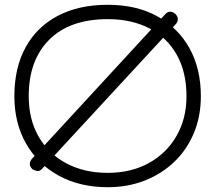

<svg xmlns="http://www.w3.org/2000/svg" viewBox="-20 -696 899 802"><path d="M430 86Q314 86 226 38Q138 -10 89 -96Q40 -182 40 -294Q40 -413 87 -498.5Q134 -584 221.5 -630Q309 -676 430 -676Q550 -676 637 -628Q724 -580 771.5 -494.5Q819 -409 819 -294Q819 -210 790 -140.5Q761 -71 708.5 -20.5Q656 30 585 58Q514 86 430 86ZM430 26Q528 26 602 -15Q676 -56 717.5 -128.5Q759 -201 759 -294Q759 -394 719 -466Q679 -538 605 -577Q531 -616 430 -616Q272 -616 186 -530.5Q100 -445 100 -294Q100 -197 141.5 -125Q183 -53 257.5 -13.5Q332 26 430 26ZM114.4 9.8Q95 -10.6 113.3 -32.4L669.7 -636.1Q688.9 -657.3 712.4 -638Q723.4 -627 722.6 -614.7Q721.9 -602.5 714.3 -595.3L157 7.9Q146.4 20.2 134.9 18.2Q123.4 16.2 114.4 9.8Z"/></svg>

Font: Hachi Maru Pop
Style: Regular
Weight: 400
Designer: Nontynet
Foundry: Nontynet
Version: Version 1.300